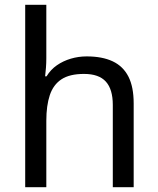

<svg xmlns="http://www.w3.org/2000/svg" viewBox="-20 -780 658 800"><path d="M173 -537Q173 -518 171.5 -498Q170 -478 168 -462H174Q191 -490 217 -508Q243 -526 275 -535.5Q307 -545 341 -545Q406 -545 449.5 -524.5Q493 -504 515 -461Q537 -418 537 -349V0H450V-343Q450 -408 421 -440Q392 -472 330 -472Q270 -472 236 -449.5Q202 -427 187.5 -383.5Q173 -340 173 -277V0H85V-760H173Z"/></svg>

Font: loriya25
Style: Book
Weight: 400
Designer: Jelle Bosma - Monotype Design Team
Foundry: Monotype Imaging Inc.
Version: Version 2.003